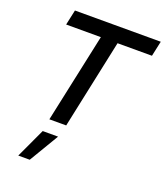

<svg xmlns="http://www.w3.org/2000/svg" viewBox="-173 -815 1039 1211"><g transform="rotate(20 347.0 -209.0)"><path d="M95 0ZM96 -598 118 -700H694L672 -598H441L314 0H201L329 -598ZM187 84H290L172 282H95Z"/></g></svg>

Font: Rosa Sans Medium
Style: Italic
Weight: 500
Italic angle: -12°
Designer: Pentagram / MCKL
Foundry: Pentagram / MCKL
Version: Version 1.005;September 16, 2019;FontCreator 11.5.0.2425 64-